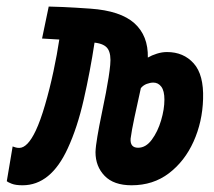

<svg xmlns="http://www.w3.org/2000/svg" viewBox="-39 -547 644 577"><path d="M356.4 9.8Q302.7 9.8 275.4 -18.6Q248 -46.9 248 -89.8Q248.5 -106.9 253.7 -137.2Q258.8 -167.5 266.1 -202.4Q273.4 -237.3 279.3 -268.1Q289.1 -319.3 292.2 -351.6Q295.4 -383.8 285.4 -399.7Q275.4 -415.5 245.1 -418.9Q231.9 -332 212.6 -247.6Q193.4 -163.1 164.6 -101.1Q113.8 9.8 28.8 9.8Q7.8 9.8 -3.9 5.1Q-15.6 0.5 -18.6 -2.4L-1 -106.9Q2 -106 7.1 -104.2Q12.2 -102.5 18.6 -102.5Q43.9 -102.5 68.4 -154.3Q82.5 -184.1 96.4 -231.9Q110.4 -279.8 121.6 -332.3Q132.8 -384.8 139.2 -428.2Q113.8 -429.7 87.4 -431.2L107.4 -527.3Q116.7 -527.3 150.6 -525.9Q184.6 -524.4 232.9 -521Q323.2 -514.6 365 -477.1Q406.7 -439.5 405.3 -374Q417 -380.9 432.4 -385.7Q447.8 -390.6 462.9 -390.6Q512.7 -390.6 543.2 -356.4Q573.7 -322.3 571.3 -249.5Q569.3 -180.7 542.7 -121.6Q516.1 -62.5 468.8 -26.4Q421.4 9.8 356.4 9.8ZM384.3 -282.2Q373.5 -234.4 365 -193.8Q356.4 -153.3 353.5 -130.4Q351.6 -103 376 -103Q399.4 -103 417.2 -127.2Q435.1 -151.4 445.1 -185.1Q455.1 -218.8 455.1 -247.6Q455.1 -273.9 445.8 -286.4Q436.5 -298.8 421.9 -298.8Q412.6 -298.8 402.1 -294.9Q391.6 -291 384.3 -282.2Z"/></svg>

Font: Cascadia Code PL SemiBold
Style: Italic
Weight: 600
Italic angle: -10°
Monospace: yes
Designer: Aaron Bell
Foundry: Saja Typeworks
Version: Version 2404.023; ttfautohint (v1.8.4)